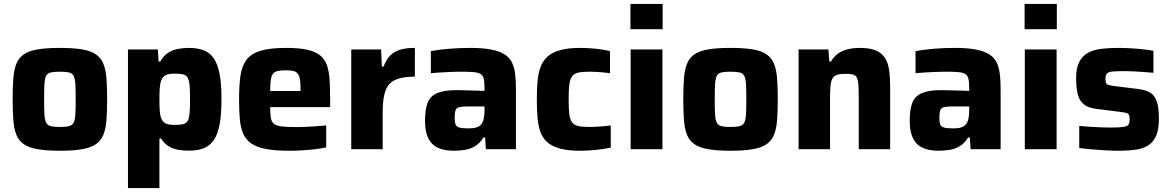

<svg xmlns="http://www.w3.org/2000/svg" viewBox="-20 -763 5986 982"><path d="M286.1 8Q217.7 8 172.7 0.2Q127.8 -7.6 101.7 -25.6Q75.6 -43.6 63.7 -73.8Q51.7 -104 48.2 -148.8Q44.7 -193.6 44.7 -255.6Q44.7 -317.6 48.2 -362.1Q51.7 -406.6 63.7 -436.8Q75.6 -467 101.7 -485Q127.8 -503 172.7 -510.5Q217.7 -518 286.1 -518Q354.6 -518 399.6 -510.5Q444.5 -503 470.6 -485Q496.7 -467 508.8 -436.8Q521 -406.6 524.5 -362.1Q528 -317.6 528 -255.6Q528 -193.6 524.5 -148.8Q521 -104 508.8 -73.8Q496.7 -43.6 470.6 -25.6Q444.5 -7.6 399.6 0.2Q354.6 8 286.1 8ZM286.1 -113.7Q316.3 -113.7 333 -117.9Q349.7 -122.1 356.8 -136.2Q363.9 -150.3 365.5 -179Q367.1 -207.6 367.1 -255.6Q367.1 -303.9 365.5 -332.1Q363.9 -360.2 356.8 -374.4Q349.7 -388.5 333 -392.4Q316.3 -396.3 286.1 -396.3Q256 -396.3 239.3 -392.4Q222.6 -388.5 215.7 -374.4Q208.8 -360.2 207.2 -332.1Q205.6 -303.9 205.6 -255.6Q205.6 -207.6 207.2 -179Q208.8 -150.3 215.7 -136.2Q222.6 -122.1 239.3 -117.9Q256 -113.7 286.1 -113.7Z M634.5 199V-510H787.2L791.2 -448.5H799.9Q815.5 -477.2 838.5 -492.3Q861.5 -507.4 889.2 -512.7Q917 -518 945.3 -518Q989.8 -518 1021.6 -505.9Q1053.5 -493.9 1073.6 -464.3Q1093.7 -434.7 1103.3 -384Q1112.8 -333.3 1112.8 -256.4Q1112.8 -179.6 1103.6 -128.6Q1094.3 -77.6 1074.2 -47.8Q1054.2 -18 1022.7 -5.2Q991.2 7.6 946.2 7.6Q916.6 7.6 890 2.7Q863.3 -2.1 841.7 -15.5Q820.1 -28.8 803.6 -54.4H795.3V199ZM873.1 -124.2Q900.5 -124.2 916.3 -127.9Q932.2 -131.6 939.6 -144.2Q947.1 -156.9 949.5 -183.2Q951.9 -209.4 951.9 -255Q951.9 -300.6 949.5 -327.1Q947.1 -353.6 939.6 -366.3Q932.2 -379 916.3 -382.7Q900.5 -386.4 873.1 -386.4Q843.8 -386.4 828.2 -378.9Q812.7 -371.5 805.1 -352.8Q798.6 -336.8 797 -312.5Q795.3 -288.2 795.3 -255Q795.3 -220.8 797 -197.1Q798.6 -173.5 804.1 -158.7Q812.1 -138.5 828.2 -131.3Q844.2 -124.2 873.1 -124.2Z M1457.6 8Q1386 8 1338.9 -1.2Q1291.9 -10.4 1264.3 -29.9Q1236.7 -49.4 1223.5 -80.2Q1210.3 -110.9 1206.5 -154.2Q1202.7 -197.4 1202.7 -254Q1202.7 -323.3 1209.6 -373.3Q1216.4 -423.3 1239.3 -455.4Q1262.3 -487.4 1310.7 -502.7Q1359.2 -518 1442.4 -518Q1509.2 -518 1551.3 -508.7Q1593.4 -499.3 1617.5 -479.7Q1641.5 -460 1652.3 -429Q1663 -397.9 1665.8 -354.3Q1668.5 -310.6 1668.5 -254V-215H1361.9Q1361.9 -180.6 1365.2 -160.3Q1368.5 -139.9 1381.2 -129.7Q1393.9 -119.5 1421 -116.3Q1448.2 -113.1 1495.6 -113.1Q1515.4 -113.1 1541.1 -114.1Q1566.8 -115.1 1595.3 -117.2Q1623.8 -119.3 1648.5 -121.3V-9.2Q1627.4 -4.3 1595.5 -0.4Q1563.5 3.6 1527.6 5.8Q1491.6 8 1457.6 8ZM1517.5 -282.3V-297.7Q1517.5 -334 1514.3 -355.2Q1511 -376.5 1502.5 -386.8Q1494.1 -397.1 1479.1 -400.2Q1464.2 -403.4 1441.3 -403.4Q1414.8 -403.4 1399.2 -399.7Q1383.7 -396 1375.7 -385.1Q1367.7 -374.2 1364.8 -353.2Q1361.9 -332.3 1361.9 -297.7H1534.7Z M1776.5 0V-510H1929.2L1933.2 -422.7H1942.1Q1955.9 -460.4 1977.6 -481Q1999.3 -501.6 2030.3 -509.8Q2061.3 -518 2101.9 -518V-371.1Q2038.9 -371.1 2002.8 -355.1Q1966.8 -339.1 1952.1 -300.4Q1937.3 -261.6 1937.3 -192.5V0Z M2300.8 8Q2252.5 8 2219.8 -7.2Q2187 -22.3 2170.4 -56.2Q2153.8 -90 2153.8 -145Q2153.8 -203.2 2167.3 -237.5Q2180.9 -271.9 2216 -286.9Q2251.2 -302 2315.4 -302Q2324.5 -302 2340.8 -301.5Q2357.2 -301 2378.1 -300.5Q2399.1 -300 2419.8 -299.5Q2440.6 -299 2458 -298V-316.7Q2458 -345.8 2453.6 -361.8Q2449.3 -377.9 2436.4 -385.3Q2423.6 -392.6 2398.7 -394.5Q2373.8 -396.3 2332.7 -396.3Q2310.4 -396.3 2282.7 -395Q2254.9 -393.7 2228.5 -392.2Q2202.1 -390.6 2183.6 -388.6V-501.7Q2225 -509.3 2276.7 -513.6Q2328.3 -518 2384.6 -518Q2448.6 -518 2491.4 -509.8Q2534.2 -501.7 2560 -485.3Q2585.8 -469 2598.2 -443.8Q2610.6 -418.7 2614.7 -384.9Q2618.8 -351.2 2618.8 -308.2V0H2465.2L2461.2 -60H2452.9Q2434.2 -29.8 2409 -15Q2383.8 -0.1 2356 3.9Q2328.1 8 2300.8 8ZM2376.9 -106.4Q2395.1 -106.4 2408.4 -108.9Q2421.6 -111.5 2431.4 -118Q2441.2 -124.5 2446.6 -134.4Q2452.4 -145.4 2455.2 -161.3Q2458 -177.3 2458 -199.3V-218.4H2365.3Q2339.7 -218.4 2326.8 -214.5Q2313.9 -210.7 2309.7 -198.2Q2305.5 -185.6 2305.5 -160.1Q2305.5 -138.2 2310 -126.3Q2314.6 -114.5 2330.1 -110.4Q2345.6 -106.4 2376.9 -106.4Z M2947.8 8Q2884.4 8 2843.2 -3.4Q2802 -14.7 2778.2 -36.6Q2754.3 -58.5 2743.3 -90.2Q2732.3 -121.9 2729 -163.5Q2725.7 -205.2 2725.7 -255.1Q2725.7 -304 2729.1 -345Q2732.4 -386.1 2744 -418.3Q2755.5 -450.5 2779.4 -472.6Q2803.3 -494.7 2843.9 -506.3Q2884.5 -518 2946.7 -518Q2986.7 -518 3027.2 -513.8Q3067.6 -509.6 3099.8 -501.7V-388.6Q3079.5 -391.7 3048.4 -394Q3017.3 -396.3 2990.3 -396.3Q2955.4 -396.3 2935 -390.9Q2914.7 -385.5 2904.7 -370.6Q2894.6 -355.7 2891.5 -327.8Q2888.4 -299.9 2888.4 -255Q2888.4 -209.5 2891.5 -181.3Q2894.6 -153.2 2905 -138.6Q2915.4 -124 2936 -118.8Q2956.6 -113.7 2991.4 -113.7Q3015 -113.7 3045.5 -115.7Q3076 -117.7 3103.8 -121.3V-8.2Q3070.7 -0.9 3028.9 3.6Q2987.1 8 2947.8 8Z M3204.4 -613.5V-743H3369.2V-613.5ZM3205.5 0V-510H3368.1V0Z M3716.1 8Q3647.7 8 3602.7 0.2Q3557.8 -7.6 3531.7 -25.6Q3505.6 -43.6 3493.7 -73.8Q3481.7 -104 3478.2 -148.8Q3474.7 -193.6 3474.7 -255.6Q3474.7 -317.6 3478.2 -362.1Q3481.7 -406.6 3493.7 -436.8Q3505.6 -467 3531.7 -485Q3557.8 -503 3602.7 -510.5Q3647.7 -518 3716.1 -518Q3784.6 -518 3829.6 -510.5Q3874.5 -503 3900.6 -485Q3926.7 -467 3938.8 -436.8Q3951 -406.6 3954.5 -362.1Q3958 -317.6 3958 -255.6Q3958 -193.6 3954.5 -148.8Q3951 -104 3938.8 -73.8Q3926.7 -43.6 3900.6 -25.6Q3874.5 -7.6 3829.6 0.2Q3784.6 8 3716.1 8ZM3716.1 -113.7Q3746.3 -113.7 3763 -117.9Q3779.7 -122.1 3786.8 -136.2Q3793.9 -150.3 3795.5 -179Q3797.1 -207.6 3797.1 -255.6Q3797.1 -303.9 3795.5 -332.1Q3793.9 -360.2 3786.8 -374.4Q3779.7 -388.5 3763 -392.4Q3746.3 -396.3 3716.1 -396.3Q3686 -396.3 3669.3 -392.4Q3652.6 -388.5 3645.7 -374.4Q3638.8 -360.2 3637.2 -332.1Q3635.6 -303.9 3635.6 -255.6Q3635.6 -207.6 3637.2 -179Q3638.8 -150.3 3645.7 -136.2Q3652.6 -122.1 3669.3 -117.9Q3686 -113.7 3716.1 -113.7Z M4064.5 0V-510H4217.2L4221.2 -448.5H4230.1Q4245.2 -474.3 4267 -489.5Q4288.8 -504.6 4317 -511.3Q4345.2 -518 4377.7 -518Q4428.9 -518 4459.6 -505Q4490.3 -492 4506.2 -466.8Q4522.2 -441.6 4527.5 -404.6Q4532.8 -367.6 4532.8 -319V0H4372.1V-269.6Q4372.1 -310.8 4369.9 -334.3Q4367.8 -357.8 4360.8 -368.7Q4353.9 -379.6 4339.6 -382.5Q4325.3 -385.4 4301.4 -385.4Q4275.9 -385.4 4260.3 -379.9Q4244.7 -374.5 4237.4 -361Q4230.2 -347.6 4227.8 -324.4Q4225.3 -301.1 4225.3 -265.6V0Z M4779.8 8Q4731.5 8 4698.8 -7.2Q4666 -22.3 4649.4 -56.2Q4632.8 -90 4632.8 -145Q4632.8 -203.2 4646.3 -237.5Q4659.9 -271.9 4695 -286.9Q4730.2 -302 4794.4 -302Q4803.5 -302 4819.8 -301.5Q4836.2 -301 4857.1 -300.5Q4878.1 -300 4898.8 -299.5Q4919.6 -299 4937 -298V-316.7Q4937 -345.8 4932.6 -361.8Q4928.3 -377.9 4915.4 -385.3Q4902.6 -392.6 4877.7 -394.5Q4852.8 -396.3 4811.7 -396.3Q4789.4 -396.3 4761.7 -395Q4733.9 -393.7 4707.5 -392.2Q4681.1 -390.6 4662.6 -388.6V-501.7Q4704 -509.3 4755.7 -513.6Q4807.3 -518 4863.6 -518Q4927.6 -518 4970.4 -509.8Q5013.2 -501.7 5039 -485.3Q5064.8 -469 5077.2 -443.8Q5089.6 -418.7 5093.7 -384.9Q5097.8 -351.2 5097.8 -308.2V0H4944.2L4940.2 -60H4931.9Q4913.2 -29.8 4888 -15Q4862.8 -0.1 4835 3.9Q4807.1 8 4779.8 8ZM4855.9 -106.4Q4874.1 -106.4 4887.4 -108.9Q4900.6 -111.5 4910.4 -118Q4920.2 -124.5 4925.6 -134.4Q4931.4 -145.4 4934.2 -161.3Q4937 -177.3 4937 -199.3V-218.4H4844.3Q4818.7 -218.4 4805.8 -214.5Q4792.9 -210.7 4788.7 -198.2Q4784.5 -185.6 4784.5 -160.1Q4784.5 -138.2 4789 -126.3Q4793.6 -114.5 4809.1 -110.4Q4824.6 -106.4 4855.9 -106.4Z M5220.4 -613.5V-743H5385.2V-613.5ZM5221.5 0V-510H5384.1V0Z M5706 8Q5673.9 8 5636.5 6Q5599.1 4 5563.6 1Q5528.2 -2 5499.9 -6V-118.8Q5516.1 -117.8 5536.4 -116Q5556.8 -114.2 5578.7 -113.2Q5600.5 -112.2 5621.1 -111.4Q5641.6 -110.7 5658.7 -110.7Q5706 -110.7 5726.5 -113.9Q5747 -117.2 5752.4 -126.7Q5757.7 -136.1 5757.7 -152.2Q5757.7 -167.8 5754.6 -175Q5751.4 -182.2 5740.6 -185.3Q5729.7 -188.3 5705.3 -191.3L5586.3 -206.3Q5542.5 -211.9 5520.6 -231.7Q5498.7 -251.5 5491.3 -284.7Q5483.9 -318 5483.9 -363.3Q5483.9 -415.6 5500 -446.5Q5516.1 -477.4 5544.6 -492.9Q5573.1 -508.4 5612.4 -513.2Q5651.7 -518 5697.1 -518Q5729.2 -518 5763.3 -516Q5797.4 -514 5828.1 -510.7Q5858.8 -507.4 5879.3 -502.9V-390.6Q5854.1 -393.2 5826.5 -395Q5799 -396.8 5774.2 -398.1Q5749.5 -399.3 5731.7 -399.3Q5691.7 -399.3 5670.5 -397.2Q5649.3 -395.1 5641.6 -387.1Q5634 -379.2 5634 -361.1Q5634 -346.7 5636.6 -339.3Q5639.2 -331.9 5649 -328.8Q5658.9 -325.7 5680.4 -322.7L5799.5 -308Q5833.8 -304 5858 -292Q5882.1 -280 5894.7 -249.1Q5907.3 -218.2 5907.3 -155.6Q5907.3 -100.3 5892.8 -67.5Q5878.2 -34.7 5851 -18.4Q5823.8 -2.1 5787.2 2.9Q5750.6 8 5706 8Z"/></svg>

Font: Saira Thin
Style: Regular
Weight: 100
Designer: Hector Gatti with collaboration of the Omnibus-Type team
Foundry: Omnibus-Type
Version: Version 1.101